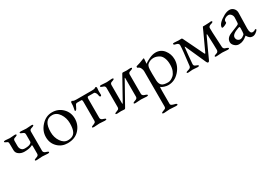

<svg xmlns="http://www.w3.org/2000/svg" viewBox="22 -1255 3352 2369"><g transform="rotate(-30 1698.5 -70.5)"><path d="M243.2 2.9Q223.1 2.9 223.1 -6.3Q223.1 -15.6 241.7 -21.5Q260.3 -27.3 266.1 -30.8Q288.1 -40.5 288.1 -63V-171.9Q288.1 -189 279.8 -185.1Q238.8 -162.1 167 -162.1Q122.1 -162.1 89.4 -185.1Q56.6 -208 56.2 -247.1L55.2 -336.9Q54.7 -356.9 49.8 -363.8Q44.9 -370.1 25.9 -377Q6.8 -383.8 6.8 -393.6Q6.8 -403.3 26.9 -402.8H29.8L91.8 -397.9L161.1 -402.8H164.1Q184.1 -402.8 184.1 -393.6Q184.1 -383.8 166.5 -377.9Q148.9 -372.1 142.1 -369.1Q125 -361.3 125 -336.9V-265.1Q125 -235.4 142.1 -214.8Q159.2 -194.3 190.9 -194.8Q252 -194.8 273.9 -212.9Q288.1 -222.7 288.1 -233.9V-336.9Q288.1 -355 279.3 -362.8Q270.5 -370.1 250.5 -377Q230 -383.8 230 -393.6Q230 -403.3 250 -402.8H252.9L325.2 -397.9L398.9 -402.8H401.9Q421.9 -402.8 421.9 -393.6Q421.9 -383.8 403.3 -377.9Q384.8 -372.1 377.9 -369.1Q357.9 -360.4 357.9 -336.9V-63Q357.9 -43 380.4 -30.8Q386.7 -27.8 405.8 -22Q424.8 -16.6 424.8 -6.8Q424.8 2.9 404.8 2.9H401.9L324.2 -2L246.1 2.9Z M681.6 14.2Q596.7 14.2 539.6 -43Q482.4 -100.1 482.9 -186.5Q482.9 -272.9 547.4 -343.3Q611.8 -414.1 699.7 -414.1Q787.6 -414.1 847.7 -354.5Q907.7 -294.9 907.7 -207Q907.7 -119.1 848.1 -52.7Q788.6 13.7 681.6 14.2ZM684.6 -382.8Q564.5 -382.8 564.9 -210Q564.9 -132.8 605 -74.2Q645 -15.6 702.6 -16.1Q777.8 -16.1 805.7 -70.8Q825.7 -109.9 825.7 -187Q825.7 -263.7 785.6 -323.2Q745.6 -382.8 684.6 -382.8Z M1088.4 -36.1Q1102.5 -43 1102.5 -64.9V-330.1Q1102.5 -362.3 1090.3 -361.8H1026.4Q1014.2 -361.3 1006.3 -349.6Q999 -337.9 991.2 -319.8Q976.1 -284.2 961.4 -284.2Q954.6 -284.2 954.6 -293.5Q954.6 -302.7 960.9 -326.2Q967.3 -349.6 967.3 -396Q967.3 -402.3 972.7 -408.2Q978.5 -414.1 982.4 -414.1Q986.3 -414.1 995.1 -407.2Q1003.9 -400.4 1040.5 -399.9H1262.2Q1298.8 -400.4 1307.6 -407.2Q1316.4 -414.1 1321.8 -414.1Q1327.1 -414.1 1331.1 -409.7Q1335 -405.3 1335.4 -398.9L1331.5 -352.1Q1331.5 -334 1332.5 -315.9Q1335.4 -283.7 1320.3 -284.2Q1306.2 -284.2 1303.7 -306.2Q1301.3 -328.1 1291 -345.2Q1280.3 -362.3 1267.6 -361.8H1187.5Q1172.4 -361.8 1172.4 -330.1V-64Q1172.4 -42 1194.8 -30.8Q1201.2 -27.8 1220.2 -22Q1239.3 -16.6 1239.3 -6.8Q1239.3 2.9 1216.3 2.9L1138.2 -2L1060.5 2.9Q1037.6 2.9 1037.6 -6.3Q1037.6 -15.6 1057.1 -22Q1076.7 -28.3 1088.4 -36.1Z M1673.3 -30.8Q1695.3 -40.5 1695.3 -63V-329.1Q1693.4 -333 1691.4 -334L1508.3 -6.8Q1503.4 2.9 1493.2 2.9L1446.3 0L1390.1 2.9Q1370.1 2.9 1370.1 -6.3Q1370.6 -15.6 1397.9 -24.4Q1425.3 -33.2 1430.2 -43.9Q1435.1 -53.7 1435.1 -63V-336.9Q1435.1 -359.9 1417 -369.1Q1410.2 -372.1 1392.1 -377.9Q1374 -383.8 1374 -393.6Q1374 -403.3 1394 -402.8L1471.2 -397.9L1546.4 -402.8Q1566.4 -402.8 1566.4 -393.6Q1566.4 -383.8 1548.3 -377.9Q1530.3 -372.1 1523.4 -369.1Q1505.4 -360.4 1505.4 -336.9V-75.2Q1507.3 -70.3 1510.3 -68.8L1690.4 -392.1Q1695.3 -403.3 1706.1 -402.8L1756.3 -399.9L1809.1 -402.8Q1829.1 -402.8 1829.1 -393.6Q1829.1 -383.8 1810.5 -377.9Q1792 -372.1 1785.2 -369.1Q1765.1 -360.4 1765.1 -336.9V-63Q1765.1 -43 1787.6 -30.8Q1793.9 -27.8 1813 -22Q1832 -16.6 1832 -6.8Q1832 2.9 1812 2.9L1731.4 -2L1650.4 2.9Q1630.4 2.9 1630.4 -6.3Q1630.4 -15.6 1648.9 -21.5Q1667.5 -27.3 1673.3 -30.8Z M2128.9 -17.1Q2167 -17.1 2209 -54.2Q2230 -73.2 2244.6 -109.4Q2259.3 -145.5 2258.8 -196.3Q2259.3 -247.1 2244.6 -285.2Q2230 -323.2 2207 -339.8Q2164.1 -369.1 2119.6 -369.1Q2075.2 -369.1 2037.1 -339.8Q2013.7 -323.2 2010.7 -269L2009.8 -205.1Q2009.3 -157.2 2012.2 -109.4Q2015.1 -61.5 2039.1 -39.6Q2063 -17.1 2128.9 -17.1ZM1901.9 256.8Q1930.2 248 1935.1 238.3Q1939.9 228.5 1939.9 220.2V-287.1Q1939.9 -304.2 1928.2 -329.6Q1916 -355 1894 -359.9Q1886.2 -361.8 1885.7 -372.6Q1885.7 -383.3 1893.1 -384.8Q1935.1 -394.5 2008.8 -424.8L2009.8 -425.8H2010.7Q2016.6 -425.8 2017.1 -417L2012.2 -356.9Q2012.2 -349.1 2013.2 -348.1Q2032.2 -367.2 2082.5 -390.6Q2132.8 -414.1 2174.8 -414.1Q2249 -414.1 2293.9 -356.9Q2338.9 -299.8 2338.9 -225.1Q2338.9 -133.3 2272.5 -59.6Q2206.1 14.2 2113.8 14.2Q2092.3 14.6 2060.1 4.9Q2027.8 -4.9 2014.2 -18.1Q2010.3 -18.1 2009.8 33.2V220.2Q2009.8 235.4 2024.4 243.2Q2039.1 251 2064.9 256.8Q2091.3 262.7 2090.8 275.9Q2090.8 284.7 2068.8 285.2L1975.1 279.8L1895 285.2Q1874 285.2 1874 275.4Q1874 265.6 1901.9 256.8Z M2843.8 -399.9H2876.5Q2908.7 -399.9 2931.2 -402.3Q2953.6 -404.8 2954.6 -404.8Q2974.6 -404.8 2974.6 -396Q2974.6 -383.8 2951.7 -377.9Q2907.7 -366.7 2907.7 -340.8Q2907.7 -278.8 2913.6 -189Q2919.4 -99.1 2919.9 -69.8Q2920.4 -40.5 2943.4 -30.8L2964.4 -23.9Q2987.3 -16.6 2987.3 -6.8Q2987.3 2.9 2967.8 2.9L2886.7 -2L2805.7 2.9Q2785.6 2.9 2785.6 -6.3Q2785.6 -15.6 2804.2 -21.5Q2822.8 -27.3 2828.6 -30.3Q2834.5 -32.2 2841.3 -41Q2848.1 -49.8 2848.6 -63Q2848.6 -118.2 2841.3 -282.2Q2840.3 -303.2 2829.6 -283.2Q2828.6 -282.2 2768.1 -150.4Q2707.5 -18.6 2699.7 -1Q2691.9 17.1 2679.7 17.1Q2667.5 17.1 2659.7 -1L2530.8 -289.1Q2524.9 -303.2 2522 -290Q2519 -276.9 2510.3 -176.8Q2500.5 -76.2 2500.5 -62.5Q2500.5 -48.8 2506.3 -40Q2512.2 -31.2 2535.6 -23.4Q2559.1 -16.6 2558.6 -6.8Q2558.6 2.9 2538.6 2.9L2465.3 -2L2405.8 2.9Q2385.7 2.9 2385.7 -5.9Q2385.7 -11.7 2391.6 -14.6Q2397.5 -17.6 2400.4 -18.6Q2403.3 -20 2421.4 -24.9Q2455.6 -33.7 2457.5 -62Q2485.4 -283.2 2485.4 -340.8Q2485.4 -368.7 2440.4 -377.9Q2416.5 -381.8 2416.5 -397Q2416.5 -404.8 2437.5 -404.8L2498.5 -400.9L2539.6 -401.9Q2546.4 -401.9 2552.7 -390.1L2690.4 -106Q2699.2 -86.9 2706.5 -104L2816.4 -341.8Q2841.3 -399.9 2843.8 -399.9Z M3038.6 -273.9Q3038.6 -330.1 3149.4 -391.6Q3191.4 -414.1 3227.1 -414.1Q3262.7 -414.1 3286.6 -388.2Q3310.5 -362.3 3309.6 -325.2L3304.7 -108.9V-103Q3304.7 -32.2 3340.3 -32.2Q3365.2 -32.2 3380.4 -45.9Q3384.3 -49.8 3390.1 -46.4Q3396 -43 3396.5 -37.1V-36.1Q3390.6 -22.9 3365.7 -4.4Q3340.3 14.2 3315.9 14.2Q3291.5 14.2 3274.9 1Q3258.3 -12.7 3251.5 -25.4Q3244.6 -38.1 3241.7 -38.1Q3238.8 -38.1 3224.6 -24.9Q3210.4 -11.7 3183.1 1Q3155.8 13.7 3122.1 14.2Q3088.4 14.6 3061 -10.7Q3033.7 -36.1 3033.7 -64.9Q3033.7 -125 3106.4 -154.8L3208.5 -196.8Q3227.5 -205.1 3231.4 -210.9Q3235.4 -216.8 3236.3 -236.8L3238.8 -298.8V-300.8Q3238.8 -326.2 3222.2 -345.7Q3205.6 -365.2 3184.1 -365.2Q3162.6 -365.2 3143.6 -354.5Q3124.5 -343.8 3119.6 -335Q3114.7 -326.2 3114.7 -314L3115.7 -299.8Q3115.7 -291 3087.4 -277.8Q3038.6 -255.4 3038.6 -273.9ZM3113.8 -86.9Q3113.8 -61 3129.4 -46.4Q3167 -11.7 3222.7 -59.1Q3233.9 -67.9 3234.4 -99.1L3236.3 -147.9Q3237.3 -168.9 3227.5 -168.9Q3220.7 -168.9 3213.4 -166Q3113.8 -131.8 3113.8 -86.9Z"/></g></svg>

Font: EBGaramond
Style: Regular
Weight: 400
Version: Version 000.012g